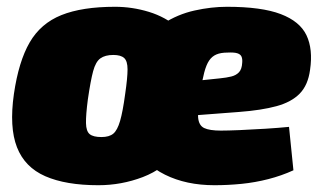

<svg xmlns="http://www.w3.org/2000/svg" viewBox="-20 -534 950 566"><path d="M319 -514Q370 -514 419 -499Q468 -484 505 -452Q542 -420 560 -368Q578 -316 567 -241Q554 -147 509 -91.5Q464 -36 401 -12Q338 12 270 12Q174 12 113.5 -14.5Q53 -41 30 -100Q7 -159 21 -257Q35 -353 67.5 -409Q100 -465 161 -489.5Q222 -514 319 -514ZM314 -372Q290 -372 276 -362Q262 -352 254.5 -324Q247 -296 239 -241Q233 -195 233.5 -171Q234 -147 244.5 -138.5Q255 -130 279 -130Q302 -130 314 -140Q326 -150 334 -177.5Q342 -205 349 -257Q356 -305 356 -329.5Q356 -354 346 -363Q336 -372 314 -372ZM649 -514Q751 -514 807.5 -492.5Q864 -471 883.5 -430Q903 -389 894 -328Q888 -283 863.5 -258Q839 -233 795 -221Q751 -209 685 -204L423 -184L436 -283L628 -303Q648 -305 662 -308.5Q676 -312 684.5 -321Q693 -330 694 -349Q695 -360 692 -367Q689 -374 679.5 -377Q670 -380 651 -379Q631 -379 618 -373.5Q605 -368 596.5 -355.5Q588 -343 582 -320Q576 -297 570 -261Q562 -212 564 -188Q566 -164 582 -156.5Q598 -149 631 -149Q651 -149 687 -150.5Q723 -152 762.5 -154.5Q802 -157 832 -160L845 -32Q810 -16 771 -6Q732 4 692 8Q652 12 612 12Q529 12 466.5 -19Q404 -50 372.5 -109.5Q341 -169 349 -254Q357 -334 387 -385Q417 -436 460.5 -464Q504 -492 553.5 -503Q603 -514 649 -514Z"/></svg>

Font: Exo 2 Black
Style: Italic
Weight: 900
Italic angle: -8°
Designer: Natanael Gama
Foundry: Natanael Gama
Version: Version 2.010